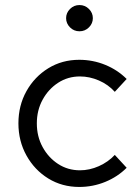

<svg xmlns="http://www.w3.org/2000/svg" viewBox="-20 -733 549 761"><path d="M294 8Q226 8 171.5 -25.5Q117 -59 85 -116.5Q53 -174 53 -244Q53 -315 85 -372Q117 -429 171.5 -462.5Q226 -496 294 -496Q348 -496 397 -476Q446 -456 482 -420L435 -369Q409 -398 372 -414Q335 -430 297 -430Q249 -430 210.5 -405Q172 -380 149 -338Q126 -296 126 -244Q126 -192 149 -150Q172 -108 210.5 -83Q249 -58 297 -58Q335 -58 372 -74.5Q409 -91 435 -119L482 -68Q446 -32 397 -12Q348 8 294 8ZM295 -609Q273 -609 257.5 -624.5Q242 -640 242 -661Q242 -682 257.5 -697.5Q273 -713 295 -713Q317 -713 332.5 -697.5Q348 -682 348 -661Q348 -640 332.5 -624.5Q317 -609 295 -609Z"/></svg>

Font: Red Hat Text
Style: Regular
Weight: 400
Designer: Pentagram, MCKL
Foundry: MCKL
Version: Version 1.030